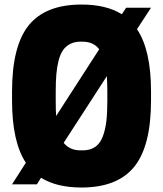

<svg xmlns="http://www.w3.org/2000/svg" viewBox="-20 -814 720 848"><path d="M33.2 -410.2Q33.2 -611.3 107.2 -702.6Q181.2 -793.9 339.8 -793.9Q449.7 -793.9 518.1 -751L537.1 -779.8H647L585 -685.1Q647 -593.3 647 -410.2V-370.1Q647 -168.9 572.8 -77.4Q498.5 14.2 339.8 14.2Q231 14.2 161.1 -28.8L143.1 0H33.2L94.2 -95.2Q33.2 -187.5 33.2 -370.1ZM454.1 -410.2Q454.1 -436 452.1 -478L261.2 -183.1Q288.1 -149.9 335 -149.9H345.2Q377.9 -149.9 399.9 -164.8Q421.9 -179.7 433.6 -210.2Q445.3 -240.7 449.7 -278.3Q454.1 -315.9 454.1 -370.1ZM226.1 -370.1Q226.1 -322.8 228 -301.8L418 -596.2Q393.1 -629.9 345.2 -629.9H335Q308.6 -629.9 289.3 -619.6Q270 -609.4 257.8 -591.6Q245.6 -573.7 238.5 -545.4Q231.4 -517.1 228.8 -485.1Q226.1 -453.1 226.1 -410.2Z"/></svg>

Font: Cooper Hewitt
Style: Heavy
Weight: 713
Designer: Village Type and Design LLC
Foundry: Cooper Hewitt Smithsonian Design Museum
Version: 1.000